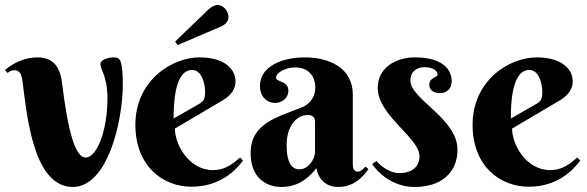

<svg xmlns="http://www.w3.org/2000/svg" viewBox="-41 -735 2331 763"><path d="M48 -415C64 -302 85 8 248 8C386 8 447 -250 447 -401C447 -436 445 -469 439 -488C434 -503 427 -507 408 -507C394 -507 358 -499 358 -480C358 -459 386 -431 386 -345C386 -215 344 -109 299 -109C258 -109 229 -213 205 -409C200 -446 186 -507 108 -507C53 -507 9 -482 -21 -457L-11 -445C-2 -452 5 -456 16 -456C37 -456 44 -441 48 -415Z M847 -338C876 -356 895 -381 895 -411C895 -462 849 -507 752 -507C643 -507 497 -416 497 -239C497 -75 606 7 720 7C833 7 895 -57 925 -97L913 -109C882 -82 852 -59 806 -59C709 -59 654 -161 654 -224ZM752 -323 649 -264C649 -320 652 -457 723 -457C760 -457 774 -404 774 -371C774 -341 769 -334 752 -323ZM665 -556 838 -630C854 -637 867 -650 867 -667C867 -690 848 -715 824 -715C812 -715 799 -708 788 -698L655 -570Z M1211 -134C1211 -100 1183 -62 1149 -62C1122 -62 1098 -83 1098 -158C1098 -236 1138 -278 1183 -278C1199 -278 1211 -269 1211 -253ZM1133 -467C1182 -467 1212 -435 1212 -387C1212 -356 1196 -323 1158 -308C1057 -268 955 -244 955 -126C955 -29 1016 8 1078 8C1126 8 1174 -11 1216 -67C1226 -16 1261 8 1302 8C1369 8 1404 -36 1423 -63L1411 -73C1403 -64 1393 -53 1381 -53C1362 -53 1361 -71 1361 -83V-359C1361 -464 1270 -507 1169 -507C1084 -507 992 -473 992 -394C992 -353 1017 -326 1053 -326C1081 -326 1105 -347 1105 -374C1105 -416 1056 -407 1056 -427C1056 -444 1089 -467 1133 -467Z M1646 -468C1676 -468 1698 -456 1698 -438C1698 -427 1665 -427 1665 -399C1665 -378 1680 -365 1708 -365C1737 -365 1754 -386 1754 -411C1754 -475 1695 -507 1608 -507C1533 -507 1460 -467 1460 -385C1460 -276 1626 -188 1626 -114C1626 -70 1593 -47 1546 -47C1508 -47 1472 -75 1455 -95L1438 -83C1460 -50 1518 8 1607 8C1710 8 1777 -47 1777 -140C1777 -265 1590 -340 1590 -415C1590 -452 1616 -468 1646 -468Z M2187 -338C2216 -356 2235 -381 2235 -411C2235 -462 2189 -507 2092 -507C1983 -507 1837 -416 1837 -239C1837 -75 1946 7 2060 7C2173 7 2235 -57 2265 -97L2253 -109C2222 -82 2192 -59 2146 -59C2049 -59 1994 -161 1994 -224ZM2092 -323 1989 -264C1989 -320 1992 -457 2063 -457C2100 -457 2114 -404 2114 -371C2114 -341 2109 -334 2092 -323Z"/></svg>

Font: Berkshire Swash
Style: Regular
Weight: 700
Designer: Astigmatic (AOETI)
Foundry: Astigmatic (AOETI)
Version: Version 1.000